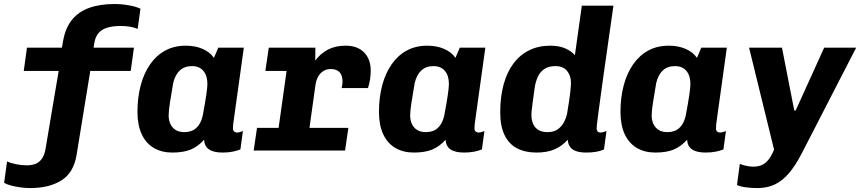

<svg xmlns="http://www.w3.org/2000/svg" viewBox="-52 -748 4274 954"><path d="M98 186.5Q75 186.5 49.5 183Q24 179.5 2.5 173.8Q-19 168 -31.5 160.5L-17 54.5Q0 62 27.5 67.8Q55 73.5 81.5 73.5Q104 73.5 123 66.8Q142 60 155.8 41.2Q169.5 22.5 175 -12.5L239.5 -395.5H66L82 -511H255.5L261.5 -544Q272.5 -608 304.8 -648.5Q337 -689 390.2 -708.5Q443.5 -728 517 -728Q554.5 -728 590.5 -721.2Q626.5 -714.5 646 -704.5L632 -604.5Q613 -612.5 590.8 -615.8Q568.5 -619 547 -619Q510.5 -619 482.5 -611Q454.5 -603 438 -584.2Q421.5 -565.5 416.5 -533.5L413 -511H613.5L597.5 -395.5H396.5L328.5 22Q314 110.5 253 148.5Q192 186.5 98 186.5Z M804 10Q751.5 10 712.5 -12.8Q673.5 -35.5 652.2 -80.8Q631 -126 631 -192Q631 -263.5 647 -323.8Q663 -384 693.8 -428.2Q724.5 -472.5 769 -496.8Q813.5 -521 871 -521Q918 -521 954.5 -505.2Q991 -489.5 1011 -460.5L1032.5 -511H1159.5L1111.5 -166.5Q1107.5 -141 1106.5 -129Q1105.5 -117 1105.5 -108.5Q1105.5 -100 1111.2 -94.8Q1117 -89.5 1125.5 -89.5Q1132.5 -89.5 1140 -91.5Q1147.5 -93.5 1155 -97L1142.5 -5.5Q1126.5 1 1104.2 5.5Q1082 10 1054 10Q1009.5 10 986.8 -5.5Q964 -21 962 -53.5Q931 -19.5 895.2 -4.8Q859.5 10 804 10ZM864.5 -91.5Q900.5 -91.5 923 -111.8Q945.5 -132 955 -172Q968 -241 973.2 -277.8Q978.5 -314.5 978.5 -331.5Q978.5 -372 958.5 -395.8Q938.5 -419.5 902 -419.5Q865 -419.5 841.8 -398.2Q818.5 -377 808.5 -335.5Q798 -275.5 792 -235.5Q786 -195.5 786 -174Q786 -150.5 794.8 -131.8Q803.5 -113 820.8 -102.2Q838 -91.5 864.5 -91.5Z M1316.5 0 1372 -395.5H1266.5L1283.5 -511H1515L1514.5 -447Q1540.5 -482.5 1577.8 -501.8Q1615 -521 1665.5 -521Q1724.5 -521 1757.2 -487.5Q1790 -454 1790 -397Q1790 -376.5 1786.8 -354.5Q1783.5 -332.5 1776.5 -310.5H1645.5Q1647.5 -320 1648.8 -327.8Q1650 -335.5 1650 -342Q1650 -405 1591 -405Q1561 -405 1541 -384Q1521 -363 1515.5 -326.5L1470 0ZM1208.5 0 1225 -112.5H1679L1662.5 0Z M2004 10Q1951.5 10 1912.5 -12.8Q1873.5 -35.5 1852.2 -80.8Q1831 -126 1831 -192Q1831 -263.5 1847 -323.8Q1863 -384 1893.8 -428.2Q1924.5 -472.5 1969 -496.8Q2013.5 -521 2071 -521Q2118 -521 2154.5 -505.2Q2191 -489.5 2211 -460.5L2232.5 -511H2359.5L2311.5 -166.5Q2307.5 -141 2306.5 -129Q2305.5 -117 2305.5 -108.5Q2305.5 -100 2311.2 -94.8Q2317 -89.5 2325.5 -89.5Q2332.5 -89.5 2340 -91.5Q2347.5 -93.5 2355 -97L2342.5 -5.5Q2326.5 1 2304.2 5.5Q2282 10 2254 10Q2209.5 10 2186.8 -5.5Q2164 -21 2162 -53.5Q2131 -19.5 2095.2 -4.8Q2059.5 10 2004 10ZM2064.5 -91.5Q2100.5 -91.5 2123 -111.8Q2145.5 -132 2155 -172Q2168 -241 2173.2 -277.8Q2178.5 -314.5 2178.5 -331.5Q2178.5 -372 2158.5 -395.8Q2138.5 -419.5 2102 -419.5Q2065 -419.5 2041.8 -398.2Q2018.5 -377 2008.5 -335.5Q1998 -275.5 1992 -235.5Q1986 -195.5 1986 -174Q1986 -150.5 1994.8 -131.8Q2003.5 -113 2020.8 -102.2Q2038 -91.5 2064.5 -91.5Z M2614 10Q2557 10 2516.8 -11.2Q2476.5 -32.5 2455 -76.8Q2433.5 -121 2433.5 -190Q2433.5 -267.5 2450.5 -329Q2467.5 -390.5 2499.8 -433.2Q2532 -476 2578 -498.5Q2624 -521 2681 -521Q2725 -521 2755.2 -508.2Q2785.5 -495.5 2804.5 -474L2839 -720H2996Q2980 -606 2967.2 -517.8Q2954.5 -429.5 2945.2 -363.2Q2936 -297 2929.8 -250.5Q2923.5 -204 2919.5 -174.5Q2915.5 -145 2914 -129.2Q2912.5 -113.5 2912.5 -109Q2912.5 -101.5 2917 -95.5Q2921.5 -89.5 2932 -89.5Q2939 -89.5 2947 -92Q2955 -94.5 2961.5 -97L2949 -5.5Q2917 10 2860 10Q2816 10 2794 -5.2Q2772 -20.5 2768.5 -53.5Q2739.5 -21 2702.5 -5.5Q2665.5 10 2614 10ZM2668 -91.5Q2699.5 -91.5 2719.2 -105.5Q2739 -119.5 2750.2 -141Q2761.5 -162.5 2766 -185Q2778 -256.5 2781.5 -290Q2785 -323.5 2785 -336Q2785 -372 2765.5 -395.8Q2746 -419.5 2708 -419.5Q2674 -419.5 2652.8 -405.2Q2631.5 -391 2620.5 -367Q2609.5 -343 2605 -314Q2597.5 -260 2593.8 -232.5Q2590 -205 2589.2 -194Q2588.5 -183 2588.5 -178Q2588.5 -150.5 2597.5 -131.2Q2606.5 -112 2624 -101.8Q2641.5 -91.5 2668 -91.5Z M3204 10Q3151.5 10 3112.5 -12.8Q3073.5 -35.5 3052.2 -80.8Q3031 -126 3031 -192Q3031 -263.5 3047 -323.8Q3063 -384 3093.8 -428.2Q3124.5 -472.5 3169 -496.8Q3213.5 -521 3271 -521Q3318 -521 3354.5 -505.2Q3391 -489.5 3411 -460.5L3432.5 -511H3559.5L3511.5 -166.5Q3507.5 -141 3506.5 -129Q3505.5 -117 3505.5 -108.5Q3505.5 -100 3511.2 -94.8Q3517 -89.5 3525.5 -89.5Q3532.5 -89.5 3540 -91.5Q3547.5 -93.5 3555 -97L3542.5 -5.5Q3526.5 1 3504.2 5.5Q3482 10 3454 10Q3409.5 10 3386.8 -5.5Q3364 -21 3362 -53.5Q3331 -19.5 3295.2 -4.8Q3259.5 10 3204 10ZM3264.5 -91.5Q3300.5 -91.5 3323 -111.8Q3345.5 -132 3355 -172Q3368 -241 3373.2 -277.8Q3378.5 -314.5 3378.5 -331.5Q3378.5 -372 3358.5 -395.8Q3338.5 -419.5 3302 -419.5Q3265 -419.5 3241.8 -398.2Q3218.5 -377 3208.5 -335.5Q3198 -275.5 3192 -235.5Q3186 -195.5 3186 -174Q3186 -150.5 3194.8 -131.8Q3203.5 -113 3220.8 -102.2Q3238 -91.5 3264.5 -91.5Z M3711.5 186.5Q3679 186.5 3651.8 182.5Q3624.5 178.5 3610 171L3624 66Q3634 71 3653.2 75.5Q3672.5 80 3691.5 80Q3721 80 3741.2 68Q3761.5 56 3777.8 28.8Q3794 1.5 3808.5 -44.5L3809 56L3670 -511H3833.5L3894.5 -199H3901.5L4043 -511H4202L3931.5 14.5Q3900 75.5 3867.2 113.5Q3834.5 151.5 3796.8 169Q3759 186.5 3711.5 186.5Z"/></svg>

Font: Chivo Mono Medium
Style: Italic
Weight: 500
Italic angle: -8.05°
Monospace: yes
Designer: Hector Gatti
Foundry: Omnibus-Type
Version: Version 1.008